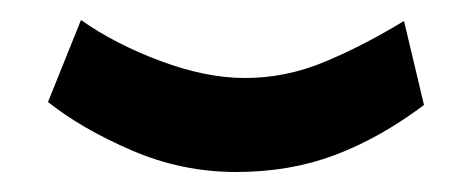

<svg xmlns="http://www.w3.org/2000/svg" viewBox="-20 -296 471 192"><path d="M404 -191Q360 -158 315 -141Q270 -124 216 -124Q162 -124 112 -145.5Q62 -167 28 -194L61 -276Q95 -252 140.5 -235Q186 -218 225 -218Q265 -218 303 -233.5Q341 -249 384 -275Z"/></svg>

Font: Montserrat arm2 Medium
Style: Regular
Weight: 500
Designer: Julieta Ulanovsky
Foundry: Julieta Ulanovsky
Version: Version 6.000